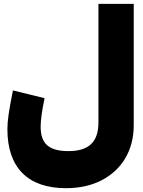

<svg xmlns="http://www.w3.org/2000/svg" viewBox="-20 -737 744 1001"><path d="M336.9 50.8C235.4 50.8 191.9 12.7 191.9 -76.7C191.9 -110.4 198.7 -159.7 212.4 -225.1L47.4 -265.6C36.6 -211.9 29.3 -170.4 24.9 -140.6C20.5 -110.8 18.6 -84.5 18.6 -62.5C18.6 136.2 125.5 244.1 323.2 244.1C394 244.1 456.1 230.5 509.3 203.1C615.2 148.4 677.2 47.4 677.2 -84V-716.8H493.2V-99.1C493.2 2.9 443.8 50.8 336.9 50.8Z"/></svg>

Font: Estedad Black
Style: Regular
Weight: 900
Designer: Amin Abedi
Version: Version 7.3